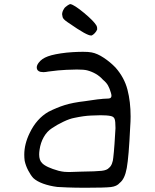

<svg xmlns="http://www.w3.org/2000/svg" viewBox="-20 -801 751 931"><path d="M97.7 -50.8Q97.7 -102.5 124 -156.2Q157.2 -225.6 214.8 -258.8Q254.9 -279.3 293.9 -291.5Q333 -303.7 392.6 -310.5Q412.1 -313.5 429.7 -315.9Q447.3 -318.4 454.1 -319.3Q461.9 -319.3 470.7 -320.8Q479.5 -322.3 488.3 -322.3Q511.7 -322.3 516.1 -326.2Q520.5 -330.1 520.5 -335.9Q520.5 -342.8 517.6 -351.6Q511.7 -372.1 503.9 -386.2Q496.1 -400.4 479.5 -414.1Q463.9 -431.6 444.3 -442.9Q424.8 -454.1 402.3 -460Q386.7 -463.9 352.5 -463.9Q338.9 -463.9 301.8 -462.4Q264.6 -460.9 214.8 -454.1Q200.2 -451.2 190.4 -451.2Q184.6 -451.2 176.3 -452.6Q168 -454.1 162.1 -460.9Q158.2 -466.8 158.2 -473.6Q158.2 -484.4 167 -496.1Q181.6 -516.6 212.4 -527.8Q243.2 -539.1 303.7 -545.9Q335.9 -548.8 356.4 -549.3Q377 -549.8 381.8 -549.8Q409.2 -549.8 423.8 -546.9Q451.2 -542 482.9 -521Q514.6 -500 540 -473.6Q583 -424.8 598.1 -366.2Q613.3 -307.6 613.3 -236.3Q613.3 -211.9 611.3 -185.5Q604.5 -40 594.7 13.7Q585 67.4 560.5 85.9Q546.9 102.5 517.6 106Q488.3 109.4 395.5 109.4Q343.8 109.4 307.1 107.9Q270.5 106.4 257.8 105.5Q219.7 100.6 189 89.4Q158.2 78.1 141.6 62.5Q128.9 48.8 116.7 25.4Q104.5 2 99.6 -21.5Q97.7 -36.1 97.7 -50.8ZM169.9 -51.8Q169.9 -24.4 183.6 -10.7Q202.1 9.8 264.6 27.3Q281.2 31.2 292.5 32.2Q303.7 33.2 314.5 33.2Q335 33.2 375 31.2Q446.3 30.3 472.7 27.3Q499 24.4 508.8 12.7Q517.6 5.9 522.9 -7.8Q528.3 -21.5 529.3 -37.1Q532.2 -60.5 535.2 -102.5Q538.1 -144.5 540 -179.7Q540 -213.9 535.6 -224.6Q531.2 -235.4 517.6 -238.3Q500 -242.2 467.8 -242.2Q455.1 -242.2 420.9 -240.7Q386.7 -239.3 340.8 -229.5Q318.4 -225.6 287.6 -210.9Q256.8 -196.3 232.4 -179.7Q208 -164.1 192.4 -136.7Q176.8 -109.4 171.9 -75.2Q169.9 -62.5 169.9 -51.8ZM281.2 -731.4Q281.2 -744.1 290 -757.8Q293 -763.7 298.3 -767.6Q303.7 -771.5 308.6 -775.4Q313.5 -778.3 316.4 -779.8Q319.3 -781.2 321.3 -781.2Q340.8 -777.3 387.7 -738.3Q434.6 -699.2 447.3 -677.7Q450.2 -671.9 450.7 -668Q451.2 -664.1 451.2 -658.2Q447.3 -648.4 439.9 -640.6Q432.6 -632.8 424.8 -628.9H420.9Q411.1 -628.9 386.2 -642.6Q361.3 -656.2 307.6 -693.4Q286.1 -708 283.7 -717.8Q281.2 -727.5 281.2 -731.4Z"/></svg>

Font: JasonHandwriting4
Style: Regular
Weight: 400
Version: Version 1.01.21